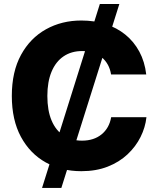

<svg xmlns="http://www.w3.org/2000/svg" viewBox="-20 -839 782 952"><path d="M188.5 92.8 475.1 -819.3H571.8L284.2 92.8ZM383.3 9.8Q284.7 9.8 206.8 -33.7Q128.9 -77.1 83.7 -160.6Q38.6 -244.1 38.6 -363.3Q38.6 -483.4 84.2 -566.9Q129.9 -650.4 208 -693.8Q286.1 -737.3 383.3 -737.3Q448.2 -737.3 503.7 -719.5Q559.1 -701.7 601.6 -667.2Q644 -632.8 670.9 -583Q697.8 -533.2 705.1 -469.7H530.8Q526.4 -497.1 514.4 -518.6Q502.4 -540 484.1 -555.2Q465.8 -570.3 441.4 -578.1Q417 -585.9 387.2 -585.9Q334 -585.9 295.2 -559.6Q256.3 -533.2 235.6 -483.4Q214.8 -433.6 214.8 -363.3Q214.8 -291 235.8 -241.5Q256.8 -191.9 295.4 -166.7Q334 -141.6 386.7 -141.6Q416 -141.6 440.2 -149.4Q464.4 -157.2 483.2 -172.4Q502 -187.5 514.2 -209Q526.4 -230.5 531.2 -257.8H706.1Q700.7 -207.5 677 -159.9Q653.3 -112.3 612.3 -73.7Q571.3 -35.2 513.9 -12.7Q456.5 9.8 383.3 9.8Z"/></svg>

Font: Inter 16pt ExtraBold
Style: Regular
Weight: 800
Version: Version 4.001;git-66647c0bb